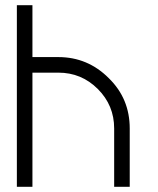

<svg xmlns="http://www.w3.org/2000/svg" viewBox="-20 -720 609 740"><path d="M480 0V-225Q480 -282 460 -330.5Q440 -379 399 -419Q318 -500 205 -500H105V-700H45V0H105V-440H205Q294 -440 357 -377Q420 -314 420 -225V0Z"/></svg>

Font: Unageo
Style: Light
Weight: 300
Designer: Richard Sepsi
Foundry: Richard Sepsi
Version: Version 2.000